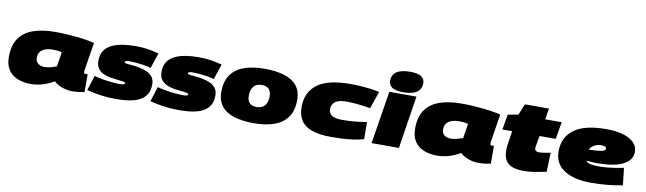

<svg xmlns="http://www.w3.org/2000/svg" viewBox="-43 -1375 6632 1971"><g transform="rotate(10 3273.0 -390.0)"><path d="M726 10Q693 10 656 1Q619 -8 587.5 -24Q556 -40 537 -60Q486 -29 424 -9.5Q362 10 292 10Q219 10 158.5 -14Q98 -38 62.5 -90Q27 -142 27 -226Q27 -346 78 -419.5Q129 -493 224.5 -526.5Q320 -560 453 -560Q510 -560 570.5 -556.5Q631 -553 687 -547Q743 -541 789 -533Q835 -525 863 -517Q848 -427 839 -368.5Q830 -310 824.5 -276.5Q819 -243 817 -228Q815 -213 815 -208Q815 -200 819 -194.5Q823 -189 834 -189Q843 -189 855 -191V-4Q833 1 796 5.5Q759 10 726 10ZM530 -214 554 -365Q532 -372 507.5 -374.5Q483 -377 458 -377Q391 -377 351 -349.5Q311 -322 311 -268Q311 -227 338 -206.5Q365 -186 402 -186Q434 -186 468 -195Q502 -204 530 -214Z M879 -29 929 -185Q966 -174 1015.5 -165.5Q1065 -157 1115 -152.5Q1165 -148 1200 -148Q1222 -148 1236 -152Q1250 -156 1250 -163Q1250 -175 1227.5 -179.5Q1205 -184 1169.5 -187Q1134 -190 1094.5 -196.5Q1055 -203 1019.5 -219Q984 -235 961.5 -265.5Q939 -296 939 -347Q939 -410 967 -451.5Q995 -493 1043.5 -516.5Q1092 -540 1154.5 -550Q1217 -560 1287 -560Q1365 -560 1422 -550.5Q1479 -541 1534 -526L1480 -366Q1450 -376 1408.5 -382.5Q1367 -389 1326 -392.5Q1285 -396 1255 -396Q1208 -396 1208 -377Q1208 -369 1231 -366Q1254 -363 1290 -360Q1326 -357 1367 -349Q1408 -341 1444 -325Q1480 -309 1503 -279.5Q1526 -250 1526 -202Q1526 -143 1504.5 -104.5Q1483 -66 1446.5 -43Q1410 -20 1364.5 -8.5Q1319 3 1271.5 6.5Q1224 10 1180 10Q1098 10 1025 -0.5Q952 -11 879 -29Z M1537 -29 1587 -185Q1624 -174 1673.5 -165.5Q1723 -157 1773 -152.5Q1823 -148 1858 -148Q1880 -148 1894 -152Q1908 -156 1908 -163Q1908 -175 1885.5 -179.5Q1863 -184 1827.5 -187Q1792 -190 1752.5 -196.5Q1713 -203 1677.5 -219Q1642 -235 1619.5 -265.5Q1597 -296 1597 -347Q1597 -410 1625 -451.5Q1653 -493 1701.5 -516.5Q1750 -540 1812.5 -550Q1875 -560 1945 -560Q2023 -560 2080 -550.5Q2137 -541 2192 -526L2138 -366Q2108 -376 2066.5 -382.5Q2025 -389 1984 -392.5Q1943 -396 1913 -396Q1866 -396 1866 -377Q1866 -369 1889 -366Q1912 -363 1948 -360Q1984 -357 2025 -349Q2066 -341 2102 -325Q2138 -309 2161 -279.5Q2184 -250 2184 -202Q2184 -143 2162.5 -104.5Q2141 -66 2104.5 -43Q2068 -20 2022.5 -8.5Q1977 3 1929.5 6.5Q1882 10 1838 10Q1756 10 1683 -0.5Q1610 -11 1537 -29Z M2621 9Q2504 9 2416.5 -17.5Q2329 -44 2282 -103.5Q2235 -163 2237 -262Q2241 -373 2292.5 -438.5Q2344 -504 2432.5 -532.5Q2521 -561 2635 -561Q2753 -561 2840 -534.5Q2927 -508 2974.5 -449Q3022 -390 3019 -290Q3016 -180 2964 -114Q2912 -48 2823.5 -19.5Q2735 9 2621 9ZM2622 -160Q2677 -160 2705.5 -194Q2734 -228 2734 -292Q2734 -392 2634 -392Q2579 -392 2550.5 -357.5Q2522 -323 2522 -259Q2522 -160 2622 -160Z M3426 10Q3300 10 3223 -18.5Q3146 -47 3111 -103Q3076 -159 3076 -240Q3076 -396 3186 -478Q3296 -560 3528 -560Q3579 -560 3634 -556.5Q3689 -553 3741 -546.5Q3793 -540 3833 -530L3771 -350Q3692 -364 3629.5 -369.5Q3567 -375 3520 -375Q3437 -375 3402 -345.5Q3367 -316 3367 -269Q3367 -182 3510 -182Q3549 -182 3586 -184Q3623 -186 3666 -190.5Q3709 -195 3764 -204L3766 -26Q3712 -11 3653 -3Q3594 5 3535.5 7.5Q3477 10 3426 10Z M4113 -790Q4193 -790 4228.5 -765.5Q4264 -741 4264 -698Q4264 -648 4237.5 -620Q4211 -592 4168.5 -581Q4126 -570 4076 -570Q3996 -570 3960 -595Q3924 -620 3924 -663Q3924 -790 4113 -790ZM3848 0 3936 -550H4219L4133 0Z M4961 10Q4928 10 4891 1Q4854 -8 4822.5 -24Q4791 -40 4772 -60Q4721 -29 4659 -9.5Q4597 10 4527 10Q4454 10 4393.5 -14Q4333 -38 4297.5 -90Q4262 -142 4262 -226Q4262 -346 4313 -419.5Q4364 -493 4459.5 -526.5Q4555 -560 4688 -560Q4745 -560 4805.5 -556.5Q4866 -553 4922 -547Q4978 -541 5024 -533Q5070 -525 5098 -517Q5083 -427 5074 -368.5Q5065 -310 5059.5 -276.5Q5054 -243 5052 -228Q5050 -213 5050 -208Q5050 -200 5054 -194.5Q5058 -189 5069 -189Q5078 -189 5090 -191V-4Q5068 1 5031 5.5Q4994 10 4961 10ZM4765 -214 4789 -365Q4767 -372 4742.5 -374.5Q4718 -377 4693 -377Q4626 -377 4586 -349.5Q4546 -322 4546 -268Q4546 -227 4573 -206.5Q4600 -186 4637 -186Q4669 -186 4703 -195Q4737 -204 4765 -214Z M5676 -222 5669 -22Q5604 -8 5549 1Q5494 10 5429 10Q5366 10 5319.5 -6Q5273 -22 5247.5 -61Q5222 -100 5222 -167Q5222 -185 5223.5 -205Q5225 -225 5229 -247L5248 -371H5146L5174 -530L5282 -550L5329 -665H5580L5561 -550H5733L5702 -371H5533L5513 -256Q5512 -252 5512 -248Q5512 -244 5512 -240Q5512 -205 5560 -205Q5581 -205 5607 -210Q5633 -215 5676 -222Z M6464 -21Q6387 -6 6305.5 2Q6224 10 6138 10Q5957 10 5855 -56.5Q5753 -123 5753 -250Q5753 -398 5862.5 -479Q5972 -560 6199 -560Q6299 -560 6372 -538.5Q6445 -517 6485.5 -477Q6526 -437 6526 -379Q6526 -297 6440 -249.5Q6354 -202 6188 -199Q6144 -198 6110.5 -200.5Q6077 -203 6051 -206Q6064 -185 6099 -177Q6134 -169 6202 -169Q6222 -169 6259 -172Q6296 -175 6344 -182Q6392 -189 6444 -200ZM6175 -388Q6135 -388 6103 -370Q6071 -352 6054 -321Q6061 -321 6068 -321.5Q6075 -322 6083 -322Q6153 -324 6190.5 -332.5Q6228 -341 6228 -360Q6228 -388 6175 -388Z"/></g></svg>

Font: Georama ExtraExtended Black
Style: Italic
Weight: 900
Width: 8
Italic angle: -9°
Designer: Jean-Baptiste Levee
Foundry: Production Type
Version: Version 1.000